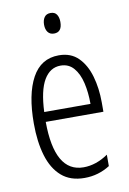

<svg xmlns="http://www.w3.org/2000/svg" viewBox="-85 -784 568 846"><g transform="rotate(-10 199.5 -361.0)"><path d="M205 -542Q259 -542 292 -509Q325 -476 340.5 -422Q356 -368 356 -305V-263H98Q99 -37 228 -37Q284 -37 338 -74V-23Q313 -7 284.5 1.5Q256 10 224 10Q161 10 121.5 -24.5Q82 -59 63.5 -121Q45 -183 45 -265Q45 -395 85 -468.5Q125 -542 205 -542ZM205 -496Q158 -496 130.5 -449.5Q103 -403 99 -307H306Q306 -358 296 -401Q286 -444 263.5 -470Q241 -496 205 -496ZM202 -732Q221 -732 229.5 -719Q238 -706 238 -686Q238 -640 202 -640Q184 -640 174.5 -652.5Q165 -665 165 -686Q165 -706 174 -719Q183 -732 202 -732Z"/></g></svg>

Font: Noto Sans Sinhala UI ExtraCondensed Light
Style: Regular
Weight: 300
Width: 2
Designer: Jelle Bosma - Monotype Design Team
Foundry: Monotype Imaging Inc.
Version: Version 2.006; ttfautohint (v1.8.4.7-5d5b)